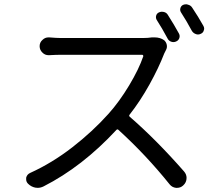

<svg xmlns="http://www.w3.org/2000/svg" viewBox="-20 -861 1040 906"><path d="M824.2 -703.1Q830.1 -692.4 826.2 -681.2Q822.3 -669.9 810.5 -665Q799.8 -660.2 788.1 -664.1Q776.4 -668 770.5 -679.7Q745.1 -727.5 719.7 -766.6Q713.9 -776.4 716.8 -787.1Q719.7 -797.9 730.5 -802.7Q742.2 -807.6 754.4 -804.2Q766.6 -800.8 772.5 -790Q801.8 -744.1 824.2 -703.1ZM697.3 -684.6Q704.1 -684.6 709 -684.6Q736.3 -684.6 754.9 -670.9Q764.6 -662.1 767.1 -648.9Q769.5 -635.7 762.7 -624Q757.8 -614.3 754.9 -608.4Q728.5 -540 685.1 -461.9Q641.6 -383.8 591.8 -320.3Q586.9 -314.5 592.8 -309.6Q717.8 -201.2 848.6 -51.8Q860.4 -38.1 860.4 -21.5Q860.4 0 843.8 14.6Q832 25.4 815.4 25.4Q813.5 25.4 810.5 25.4Q792 23.4 780.3 8.8Q669.9 -128.9 539.1 -248Q534.2 -252.9 529.3 -248Q368.2 -74.2 185.5 18.6Q171.9 25.4 158.2 25.4Q152.3 25.4 146.5 24.4Q127 20.5 112.3 5.9Q103.5 -2.9 103.5 -14.6Q103.5 -18.6 103.5 -22.5Q107.4 -38.1 122.1 -44.9Q225.6 -91.8 321.3 -166Q417 -240.2 492.2 -324.2Q543 -380.9 589.4 -458Q635.7 -535.2 656.2 -595.7Q656.2 -598.6 654.8 -600.6Q653.3 -602.5 650.4 -602.5H267.6Q246.1 -602.5 211.9 -600.6Q210.9 -600.6 209 -600.6Q192.4 -600.6 180.7 -612.3Q167 -625 167 -643.1Q167 -661.1 180.7 -672.9Q192.4 -684.6 209 -684.6Q210 -684.6 211.9 -684.6Q247.1 -681.6 267.6 -681.6H654.3Q677.7 -681.6 697.3 -684.6ZM834 -802.7Q830.1 -808.6 830.1 -815.4Q830.1 -819.3 831.1 -822.3Q834 -833 843.8 -837.9Q850.6 -840.8 858.4 -840.8Q862.3 -840.8 867.2 -838.9Q879.9 -835.9 886.7 -825.2Q915 -783.2 939.5 -739.3Q943.4 -732.4 943.4 -726.6Q943.4 -721.7 941.4 -716.8Q938.5 -706.1 926.8 -701.2Q920.9 -698.2 914.1 -698.2Q909.2 -698.2 904.3 -700.2Q892.6 -704.1 885.7 -714.8Q859.4 -763.7 834 -802.7Z"/></svg>

Font: Gen Jyuu Gothic Regular
Style: Regular
Weight: 400
Designer: [Source Han Sans]
Ryoko NISHIZUKA  (kana & ideographs); Paul D. Hunt (Latin, Greek & Cyrillic); Wenlong ZHANG  (bopomofo
Version: Version 1.002.20150607